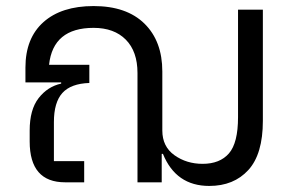

<svg xmlns="http://www.w3.org/2000/svg" viewBox="-20 -602 972 634"><path d="M766 -570H848V-203Q848 -93 800 -40.5Q752 12 671 12Q561 12 518 -94H514V0H434V-361Q434 -432 395.5 -471Q357 -510 289 -510Q155 -510 142 -388H275V-328Q214 -326 186 -295Q158 -264 158 -199V-70H258V0H195Q78 0 78 -135V-171Q78 -240 107.5 -278Q137 -316 182 -326V-330H64V-379Q64 -476 123.5 -529Q183 -582 289 -582Q398 -582 457 -524Q516 -466 516 -366V-171Q516 -118 556 -89.5Q596 -61 649 -61Q706 -61 736 -95.5Q766 -130 766 -215Z"/></svg>

Font: Anuphan
Style: Regular
Weight: 400
Designer: Cadson Demak
Version: Version 3.001;July 28, 2024;FontCreator 15.0.0.2974 64-bit